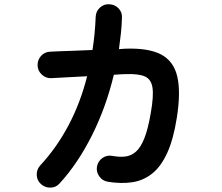

<svg xmlns="http://www.w3.org/2000/svg" viewBox="-20 -830 1040 899"><path d="M172 32Q153 15 152 -10.5Q151 -36 168 -55Q246 -139 301.5 -244.5Q357 -350 388 -473Q332 -470 283.5 -467.5Q235 -465 220 -464Q195 -463 176 -480.5Q157 -498 156 -523Q155 -549 172 -568Q189 -587 215 -588Q226 -589 257 -590Q288 -591 329.5 -592.5Q371 -594 413 -596Q425 -671 428 -751Q429 -777 448 -794.5Q467 -812 492 -810Q518 -809 535.5 -790.5Q553 -772 551 -746Q550 -709 546 -673Q542 -637 537 -600L566 -602Q675 -606 734 -575Q793 -544 810 -472Q827 -400 808 -279Q792 -177 762.5 -113Q733 -49 691.5 -16.5Q650 16 598 23.5Q546 31 485 21Q460 17 445 -4Q430 -25 434 -50Q439 -76 460 -90.5Q481 -105 506 -100Q539 -94 566 -97Q593 -100 615.5 -119Q638 -138 655.5 -181.5Q673 -225 686 -301Q700 -380 694 -419.5Q688 -459 658.5 -472Q629 -485 570 -483Q555 -483 513 -480Q477 -329 411 -197Q345 -65 259 29Q242 48 216.5 48.5Q191 49 172 32Z"/></svg>

Font: Zen Maru Gothic
Style: Bold
Weight: 700
Designer: Yoshimichi Ohira
Foundry: Positype
Version: Version 1.001